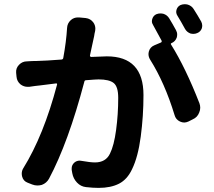

<svg xmlns="http://www.w3.org/2000/svg" viewBox="-20 -874 1040 935"><path d="M960 -768.6Q964.8 -758.8 964.8 -749Q964.8 -743.2 962.9 -736.3Q957 -719.7 940.4 -712.9Q931.6 -709 921.9 -709Q915 -709 907.2 -710.9Q889.6 -717.8 880.9 -733.4Q861.3 -769.5 843.8 -797.9Q835 -811.5 839.8 -827.1Q844.7 -842.8 859.4 -849.6Q869.1 -853.5 879.9 -853.5Q886.7 -853.5 894.5 -851.6Q913.1 -845.7 922.9 -830.1Q942.4 -799.8 960 -768.6ZM306.6 -737.3Q307.6 -760.7 325.2 -776.4Q339.8 -789.1 359.4 -789.1Q362.3 -789.1 365.2 -789.1L397.5 -786.1Q420.9 -783.2 434.6 -764.6Q444.3 -751 444.3 -734.4Q444.3 -729.5 443.4 -723.6Q442.4 -718.8 440.4 -710.4Q438.5 -702.1 438.5 -698.2Q435.5 -685.5 428.7 -653.3Q421.9 -621.1 418 -603.5Q418 -600.6 419.9 -598.6Q421.9 -596.7 423.8 -596.7Q482.4 -599.6 500 -599.6Q678.7 -599.6 678.7 -411.1Q678.7 -309.6 665.5 -209.5Q652.3 -109.4 623 -49.8Q599.6 0 559.6 20.5Q519.5 41 460 41Q432.6 41 398.4 37.1Q373 34.2 355 15.1Q336.9 -3.9 332 -30.3L329.1 -46.9Q329.1 -50.8 329.1 -54.7Q329.1 -69.3 340.8 -81.1Q352.5 -91.8 368.2 -91.8Q372.1 -91.8 376 -90.8Q419.9 -83 442.4 -83Q495.1 -83 515.6 -126Q535.2 -165 545.4 -241.2Q555.7 -317.4 555.7 -397.5Q555.7 -452.1 533.7 -469.7Q511.7 -487.3 460 -487.3Q447.3 -487.3 399.4 -483.4Q391.6 -483.4 390.6 -475.6Q312.5 -179.7 218.8 -3.9Q207 17.6 183.6 26.4Q172.9 29.3 162.1 29.3Q149.4 29.3 136.7 24.4L114.3 15.6Q93.8 7.8 87.9 -13.7Q85.9 -21.5 85.9 -28.3Q85.9 -42 92.8 -53.7Q192.4 -213.9 257.8 -461.9Q258.8 -464.8 256.8 -466.8Q254.9 -468.8 252.9 -467.8Q202.1 -461.9 174.8 -458Q154.3 -456.1 122.1 -451.2Q118.2 -451.2 114.3 -451.2Q95.7 -451.2 80.1 -462.9Q62.5 -477.5 60.5 -500L58.6 -519.5Q56.6 -542 72.8 -558.6Q88.9 -575.2 111.3 -575.2Q120.1 -576.2 137.2 -576.7Q154.3 -577.1 159.2 -577.1Q203.1 -578.1 279.3 -584Q287.1 -585 288.1 -591.8Q302.7 -671.9 306.6 -737.3ZM836.9 -727.5Q842.8 -716.8 842.8 -706.1Q842.8 -698.2 840.8 -691.4Q834 -671.9 815.4 -664.1Q809.6 -662.1 813.5 -656.2Q883.8 -543.9 951.2 -371.1Q955.1 -360.4 955.1 -349.6Q955.1 -337.9 950.2 -326.2Q941.4 -302.7 918.9 -293L897.5 -282.2Q886.7 -277.3 877 -277.3Q867.2 -277.3 856.4 -282.2Q835.9 -292 830.1 -313.5Q782.2 -470.7 710.9 -584Q703.1 -596.7 703.1 -610.4Q703.1 -616.2 705.1 -624Q710.9 -644.5 731.4 -653.3L763.7 -667Q769.5 -669.9 766.6 -676.8Q740.2 -726.6 725.6 -752Q719.7 -760.7 719.7 -770.5Q719.7 -776.4 721.7 -782.2Q726.6 -797.9 741.2 -804.7Q751 -808.6 760.7 -808.6Q768.6 -808.6 776.4 -806.6Q793.9 -800.8 803.7 -785.2Q819.3 -759.8 836.9 -727.5Z"/></svg>

Font: Gen Jyuu Gothic Monospace Bold
Style: Bold
Weight: 700
Designer: [Source Han Sans]
Ryoko NISHIZUKA  (kana & ideographs); Paul D. Hunt (Latin, Greek & Cyrillic); Wenlong ZHANG  (bopomofo
Version: Version 1.002.20150607